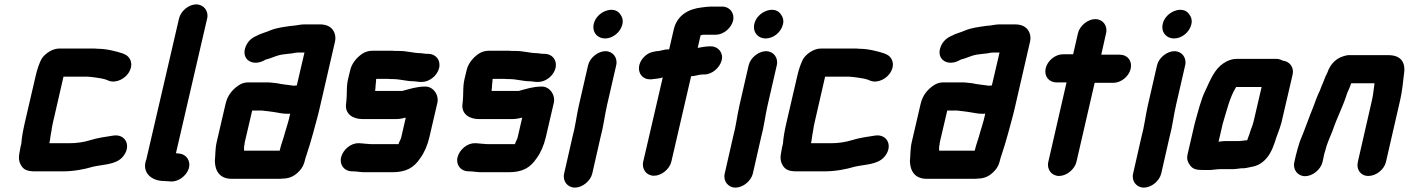

<svg xmlns="http://www.w3.org/2000/svg" viewBox="-20 -745 6413 874"><path d="M77 -90 74 -79C71 -67 70 -53 67 -40C65 -25 66 -9 75 6C87 28 105 35 139 35H265C315 35 363 26 403 14C451 3 504 5 536 -28C581 -76 554 -136 497 -128C463 -123 422 -117 391 -107C362 -98 330 -93 294 -93H205C205 -97 206 -101 207 -104C209 -118 211 -136 215 -154C216 -163 218 -174 221 -187L269 -396H373C379 -396 384 -396 388 -395C391 -395 395 -395 400 -394L416 -392C433 -390 454 -386 467 -381L476 -377C512 -365 551 -389 567 -416C590 -455 572 -488 547 -498L538 -502C507 -512 465 -523 424 -523C419 -524 413 -524 406 -524H249C219 -524 187 -502 172 -481C160 -463 148 -426 142 -398L93 -187C85 -151 79 -121 77 -90Z M795 -661 646 -19C624 38 667 79 727 79C733 80 739 80 746 80L756 81C791 84 828 56 839 23C850 -13 828 -43 796 -46L785 -47C784 -47 782 -47 781 -48L923 -661C931 -695 907 -725 873 -725C839 -725 803 -695 795 -661Z M1331 -356H1326C1324 -355 1321 -355 1318 -355C1315 -355 1312 -355 1309 -356C1290 -359 1262 -361 1242 -366L1224 -368C1215 -369 1206 -370 1197 -370H1110C1093 -370 1078 -365 1064 -355C1037 -336 1016 -311 1007 -273L967 -101C959 -68 961 -40 958 -12C959 33 980 69 1035 69H1245C1252 69 1259 69 1266 68C1295 68 1318 58 1337 39C1359 18 1364 2 1371 -27C1372 -31 1374 -36 1376 -42C1387 -76 1395 -101 1405 -138C1414 -173 1427 -216 1435 -252L1505 -556C1508 -569 1507 -582 1503 -594C1494 -619 1472 -634 1437 -634H1367C1352 -634 1338 -631 1324 -629L1304 -627C1271 -622 1241 -619 1211 -607C1189 -597 1167 -593 1146 -581C1125 -572 1110 -558 1100 -537C1072 -475 1131 -438 1188 -473C1189 -473 1189 -473 1190 -474C1204 -477 1221 -484 1235 -489C1253 -496 1272 -498 1291 -500L1310 -502C1319 -504 1329 -506 1338 -506H1366ZM1093 -87C1093 -92 1094 -96 1095 -101L1128 -242H1168C1171 -242 1175 -242 1179 -241L1197 -239C1204 -238 1211 -237 1220 -236C1243 -233 1263 -227 1288 -227C1292 -227 1297 -227 1301 -228L1294 -198C1289 -179 1283 -161 1278 -144C1269 -109 1260 -90 1253 -59H1091C1091 -69 1090 -76 1093 -87Z M1929 -500H1919C1910 -501 1902 -502 1895 -503C1863 -503 1833 -513 1799 -513H1780C1773 -514 1767 -514 1760 -514H1675C1658 -514 1641 -509 1627 -499C1603 -482 1581 -456 1574 -425L1564 -383C1562 -375 1561 -366 1560 -357L1559 -341C1559 -318 1558 -293 1555 -269C1551 -228 1584 -203 1630 -203H1781C1796 -203 1809 -205 1823 -209H1827L1806 -118C1804 -110 1797 -99 1795 -93V-89H1670C1665 -89 1660 -89 1655 -90C1643 -90 1628 -93 1618 -93H1612C1577 -94 1542 -64 1533 -30C1524 5 1547 34 1581 35H1587C1603 35 1622 39 1640 39H1765C1828 39 1864 19 1893 -25C1911 -49 1926 -84 1934 -118L1971 -277C1979 -313 1952 -352 1915 -351C1877 -351 1845 -340 1811 -331H1688C1688 -336 1688 -340 1689 -343C1689 -348 1690 -354 1690 -359L1692 -377C1691 -379 1692 -381 1692 -383C1692 -385 1693 -386 1694 -386H1747C1754 -385 1761 -385 1768 -385C1801 -385 1831 -375 1862 -375C1872 -375 1884 -372 1894 -372H1900C1935 -372 1971 -401 1979 -436C1987 -471 1964 -500 1929 -500Z M2459 -500H2449C2440 -501 2432 -502 2425 -503C2393 -503 2363 -513 2329 -513H2310C2303 -514 2297 -514 2290 -514H2205C2188 -514 2171 -509 2157 -499C2133 -482 2111 -456 2104 -425L2094 -383C2092 -375 2091 -366 2090 -357L2089 -341C2089 -318 2088 -293 2085 -269C2081 -228 2114 -203 2160 -203H2311C2326 -203 2339 -205 2353 -209H2357L2336 -118C2334 -110 2327 -99 2325 -93V-89H2200C2195 -89 2190 -89 2185 -90C2173 -90 2158 -93 2148 -93H2142C2107 -94 2072 -64 2063 -30C2054 5 2077 34 2111 35H2117C2133 35 2152 39 2170 39H2295C2358 39 2394 19 2423 -25C2441 -49 2456 -84 2464 -118L2501 -277C2509 -313 2482 -352 2445 -351C2407 -351 2375 -340 2341 -331H2218C2218 -336 2218 -340 2219 -343C2219 -348 2220 -354 2220 -359L2222 -377C2221 -379 2222 -381 2222 -383C2222 -385 2223 -386 2224 -386H2277C2284 -385 2291 -385 2298 -385C2331 -385 2361 -375 2392 -375C2402 -375 2414 -372 2424 -372H2430C2465 -372 2501 -401 2509 -436C2517 -471 2494 -500 2459 -500Z M2657 -448 2615 -265C2604 -217 2599 -168 2586 -122L2548 45C2540 79 2563 109 2597 109C2631 109 2668 79 2676 45L2714 -122C2727 -169 2732 -217 2743 -265L2785 -448C2793 -482 2770 -512 2736 -512C2702 -512 2665 -482 2657 -448ZM2735 -570C2770 -570 2805 -599 2813 -634C2818 -654 2812 -669 2802 -682C2773 -722 2696 -692 2683 -637C2674 -600 2698 -570 2735 -570Z M2957 55C2991 55 3028 25 3036 -9L3126 -398C3144 -398 3161 -406 3179 -406H3186C3221 -406 3256 -436 3265 -470C3274 -504 3250 -534 3216 -534H3209C3195 -534 3170 -530 3156 -527L3169 -584C3170 -585 3180 -587 3182 -587H3239C3273 -587 3309 -617 3317 -651C3325 -685 3302 -715 3268 -715H3221C3201 -715 3191 -713 3173 -711C3113 -704 3062 -675 3047 -611L3026 -520C3005 -522 2988 -512 2968 -512C2946 -508 2932 -505 2914 -488C2868 -444 2888 -380 2945 -384C2958 -386 2984 -387 2997 -393L2908 -9C2900 25 2923 55 2957 55Z M3388 -448 3346 -265C3335 -217 3330 -168 3317 -122L3279 45C3271 79 3294 109 3328 109C3362 109 3399 79 3407 45L3445 -122C3458 -169 3463 -217 3474 -265L3516 -448C3524 -482 3501 -512 3467 -512C3433 -512 3396 -482 3388 -448ZM3466 -570C3501 -570 3536 -599 3544 -634C3549 -654 3543 -669 3533 -682C3504 -722 3427 -692 3414 -637C3405 -600 3429 -570 3466 -570Z M3544 -90 3541 -79C3538 -67 3537 -53 3534 -40C3532 -25 3533 -9 3542 6C3554 28 3572 35 3606 35H3732C3782 35 3830 26 3870 14C3918 3 3971 5 4003 -28C4048 -76 4021 -136 3964 -128C3930 -123 3889 -117 3858 -107C3829 -98 3797 -93 3761 -93H3672C3672 -97 3673 -101 3674 -104C3676 -118 3678 -136 3682 -154C3683 -163 3685 -174 3688 -187L3736 -396H3840C3846 -396 3851 -396 3855 -395C3858 -395 3862 -395 3867 -394L3883 -392C3900 -390 3921 -386 3934 -381L3943 -377C3979 -365 4018 -389 4034 -416C4057 -455 4039 -488 4014 -498L4005 -502C3974 -512 3932 -523 3891 -523C3886 -524 3880 -524 3873 -524H3716C3686 -524 3654 -502 3639 -481C3627 -463 3615 -426 3609 -398L3560 -187C3552 -151 3546 -121 3544 -90Z M4495 -356H4490C4488 -355 4485 -355 4482 -355C4479 -355 4476 -355 4473 -356C4454 -359 4426 -361 4406 -366L4388 -368C4379 -369 4370 -370 4361 -370H4274C4257 -370 4242 -365 4228 -355C4201 -336 4180 -311 4171 -273L4131 -101C4123 -68 4125 -40 4122 -12C4123 33 4144 69 4199 69H4409C4416 69 4423 69 4430 68C4459 68 4482 58 4501 39C4523 18 4528 2 4535 -27C4536 -31 4538 -36 4540 -42C4551 -76 4559 -101 4569 -138C4578 -173 4591 -216 4599 -252L4669 -556C4672 -569 4671 -582 4667 -594C4658 -619 4636 -634 4601 -634H4531C4516 -634 4502 -631 4488 -629L4468 -627C4435 -622 4405 -619 4375 -607C4353 -597 4331 -593 4310 -581C4289 -572 4274 -558 4264 -537C4236 -475 4295 -438 4352 -473C4353 -473 4353 -473 4354 -474C4368 -477 4385 -484 4399 -489C4417 -496 4436 -498 4455 -500L4474 -502C4483 -504 4493 -506 4502 -506H4530ZM4257 -87C4257 -92 4258 -96 4259 -101L4292 -242H4332C4335 -242 4339 -242 4343 -241L4361 -239C4368 -238 4375 -237 4384 -236C4407 -233 4427 -227 4452 -227C4456 -227 4461 -227 4465 -228L4458 -198C4453 -179 4447 -161 4442 -144C4433 -109 4424 -90 4417 -59H4255C4255 -69 4254 -76 4257 -87Z M4887 -594 4865 -498H4819C4784 -498 4748 -469 4740 -434C4732 -399 4754 -370 4789 -370H4835L4752 -8C4744 26 4767 56 4801 56C4835 56 4872 26 4880 -8L4963 -368H5048C5083 -368 5119 -397 5127 -432C5135 -467 5113 -496 5078 -496H4993L5015 -594C5023 -628 5000 -658 4966 -658C4932 -658 4895 -628 4887 -594Z M5247 -448 5205 -265C5194 -217 5189 -168 5176 -122L5138 45C5130 79 5153 109 5187 109C5221 109 5258 79 5266 45L5304 -122C5317 -169 5322 -217 5333 -265L5375 -448C5383 -482 5360 -512 5326 -512C5292 -512 5255 -482 5247 -448ZM5325 -570C5360 -570 5395 -599 5403 -634C5408 -654 5402 -669 5392 -682C5363 -722 5286 -692 5273 -637C5264 -600 5288 -570 5325 -570Z M5621 -103H5561C5552 -103 5540 -102 5527 -100L5546 -182C5564 -241 5578 -303 5607 -349H5723L5686 -190C5683 -183 5683 -179 5682 -176L5674 -155L5667 -133L5659 -112L5658 -107C5655 -106 5651 -106 5648 -106C5639 -105 5629 -103 5621 -103ZM5535 25H5591C5598 25 5607 24 5615 23L5631 21H5642C5656 20 5677 14 5689 12C5711 6 5731 -7 5748 -28C5768 -52 5780 -87 5790 -119L5798 -141C5804 -158 5807 -164 5813 -186L5864 -405C5872 -439 5850 -466 5819 -469C5810 -474 5801 -477 5790 -477H5609C5589 -477 5568 -470 5548 -456C5510 -431 5490 -383 5468 -335C5446 -291 5434 -237 5419 -185L5386 -43C5382 -27 5384 -11 5395 4C5409 26 5426 29 5460 29H5483C5498 29 5518 25 5535 25Z M6000 -7 6006 -34C6007 -39 6008 -46 6012 -57C6020 -91 6033 -117 6046 -150C6065 -208 6095 -263 6112 -320C6118 -335 6126 -349 6130 -365C6131 -365 6131 -365 6131 -366H6237C6233 -342 6232 -319 6226 -292L6161 -8C6153 27 6174 56 6209 56C6244 56 6281 27 6289 -8L6354 -291C6363 -331 6367 -372 6371 -408C6380 -462 6356 -494 6300 -494H6126C6113 -495 6099 -491 6082 -484C6055 -472 6034 -448 6023 -416C6015 -401 6010 -388 6004 -372C5999 -360 5992 -345 5988 -332L5983 -322C5979 -314 5976 -304 5971 -293L5960 -263C5939 -212 5919 -153 5897 -101C5891 -84 5882 -51 5878 -34L5872 -7C5864 27 5887 57 5921 57C5955 57 5992 27 6000 -7Z"/></svg>

Font: Electronic
Style: SuThkIt
Weight: 900
Version: Version 1.011